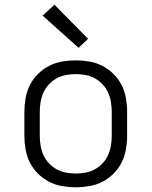

<svg xmlns="http://www.w3.org/2000/svg" viewBox="-20 -783 640 811"><path d="M300 8Q271 8 242 3Q213 -2 187 -15.5Q161 -29 140 -50Q119 -71 106 -97Q93 -123 88 -152Q83 -181 83 -210V-310Q83 -339 88 -368Q93 -397 106 -423Q119 -449 140 -470Q161 -491 187 -504.5Q213 -518 242 -523Q271 -528 300 -528Q329 -528 358 -523Q387 -518 413 -504.5Q439 -491 460 -470Q481 -449 494 -423Q507 -397 512 -368Q517 -339 517 -310V-210Q517 -181 512 -152Q507 -123 494 -97Q481 -71 460 -50Q439 -29 413 -15.5Q387 -2 358 3Q329 8 300 8ZM300 -50Q321 -50 342 -54Q363 -58 381 -68Q399 -78 413.5 -93.5Q428 -109 436.5 -128Q445 -147 448.5 -168Q452 -189 452 -210V-310Q452 -331 448.5 -352Q445 -373 436.5 -392Q428 -411 413.5 -426.5Q399 -442 381 -452Q363 -462 342 -466Q321 -470 300 -470Q279 -470 258 -466Q237 -462 219 -452Q201 -442 186.5 -426.5Q172 -411 163.5 -392Q155 -373 151.5 -352Q148 -331 148 -310V-210Q148 -189 151.5 -168Q155 -147 163.5 -128Q172 -109 186.5 -93.5Q201 -78 219 -68Q237 -58 258 -54Q279 -50 300 -50ZM312 -581 160 -717 210 -763 352 -619Z"/></svg>

Font: Iosevka Aile Custom Light
Style: Regular
Weight: 300
Designer: Belleve Invis
Foundry: Belleve Invis
Version: Version 17.0.2; ttfautohint (v1.8.3)